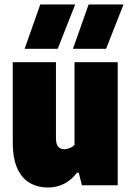

<svg xmlns="http://www.w3.org/2000/svg" viewBox="-20 -828 585 858"><path d="M194 10Q150 10 114.5 -9.8Q79 -29.5 58 -74Q37 -118.5 37 -193V-550H230V-211Q230 -182.5 240.8 -171.8Q251.5 -161 267 -161Q278.5 -161 291.8 -166.5Q305 -172 313 -181V-550H506V0H346L332 -56H324Q273 10 194 10ZM306 -610 376 -808H532L454 -610ZM90 -610 160 -808H316L238 -610Z"/></svg>

Font: Encode Sans Condensed Condensed Black
Style: Regular
Weight: 900
Width: 3
Designer: Multiple Designers
Foundry: Impallari Type
Version: Version 3.000; ttfautohint (v1.8.3) -l 8 -r 50 -G 200 -x 14 